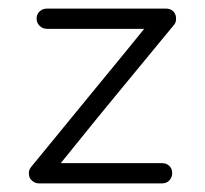

<svg xmlns="http://www.w3.org/2000/svg" viewBox="-20 -426 476 446"><path d="M71 0Q57 0 49 -13Q48 -16 47.5 -18.5Q47 -21 47 -24Q47 -32 53 -39Q133 -137 184.5 -199.5Q236 -262 264.5 -297Q293 -332 304 -345.5Q315 -359 315 -359H89Q79 -359 72 -366Q65 -373 65 -383Q65 -393 72 -399.5Q79 -406 89 -406H365Q381 -406 387 -393Q389 -389 389 -383Q389 -373 384 -368Q304 -271 252.5 -208.5Q201 -146 172.5 -110.5Q144 -75 132.5 -61Q121 -47 121 -47H356Q367 -47 373.5 -40.5Q380 -34 380 -24Q380 -14 373.5 -7Q367 0 356 0Z"/></svg>

Font: Kurewa Gothic CJK TC Regular
Style: Regular
Weight: 400
Designer: Max Yao
Foundry: Max-Everyday
Version: Version 1.071; ttfautohint (v1.8.3)